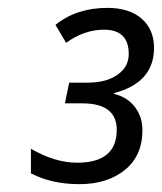

<svg xmlns="http://www.w3.org/2000/svg" viewBox="-20 -743 409 485"><path d="M339.8 -414.1Q339.8 -349.6 295.4 -313.7Q251 -277.8 180.7 -277.8Q110.4 -277.8 58.1 -305.2V-367.2Q119.1 -332 174.8 -332Q274.9 -332 274.9 -415Q274.9 -481.9 188 -481.9H144L154.8 -534.2H201.2Q248.5 -534.2 276.9 -554.2Q305.2 -574.2 305.2 -606.4Q305.2 -668 242.7 -668Q192.9 -668 147 -634.8L120.1 -680.2Q173.3 -723.1 251 -723.1Q306.6 -723.1 337.9 -695.8Q369.1 -668.5 369.1 -622.1Q369.1 -534.2 268.1 -507.8V-505.9Q301.8 -497.6 320.8 -472.7Q339.8 -447.8 339.8 -414.1Z"/></svg>

Font: OpenSans-Italic
Style: Italic
Weight: 400
Italic angle: -12°
Foundry: Ascender Corporation
Version: Version 1.10